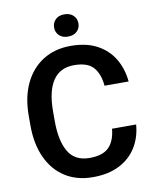

<svg xmlns="http://www.w3.org/2000/svg" viewBox="-97 -971 848 1054"><g transform="rotate(-10 327.0 -444.0)"><path d="M483.9 -233.9H618.2Q612.8 -163.1 578.6 -107.9Q544.4 -52.7 483.4 -21.5Q422.4 9.8 335.4 9.8Q246.1 9.8 181.2 -31.7Q116.2 -73.2 81.1 -149.2Q45.9 -225.1 45.9 -328.1V-382.3Q45.9 -485.8 81.8 -561.8Q117.7 -637.7 183.6 -679.4Q249.5 -721.2 338.4 -721.2Q425.3 -721.2 485.1 -689.2Q544.9 -657.2 578.4 -601.6Q611.8 -545.9 618.7 -473.6H484.4Q478.5 -540.5 446 -577.1Q413.6 -613.8 338.4 -613.8Q260.3 -613.8 220.9 -555.2Q181.6 -496.6 181.6 -383.3V-328.1Q181.6 -219.2 217.8 -158.2Q253.9 -97.2 335.4 -97.2Q409.2 -97.2 443.4 -131.8Q477.5 -166.5 483.9 -233.9ZM267.1 -835.4Q267.1 -862.3 285.2 -880.1Q303.2 -897.9 334.5 -897.9Q366.2 -897.9 384.5 -880.1Q402.8 -862.3 402.8 -835.4Q402.8 -809.1 384.5 -791.5Q366.2 -773.9 334.5 -773.9Q303.2 -773.9 285.2 -791.5Q267.1 -809.1 267.1 -835.4Z"/></g></svg>

Font: Vazirmatn FD SemiBold
Style: Regular
Weight: 600
Designer: Saber Rastikerdar
Foundry: Saber Rastikerdar
Version: Version 33.001